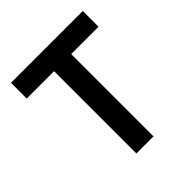

<svg xmlns="http://www.w3.org/2000/svg" viewBox="-191 -846 983 983"><g transform="rotate(-45 300.0 -355.0)"><path d="M238 0V-596H40V-710H560V-596H362V0Z"/></g></svg>

Font: Geist Mono SemiBold
Style: Regular
Weight: 600
Monospace: yes
Designer: Basement.studio, Andrés Briganti, Mateo Zaragoza
Foundry: Basement.studio, Vercel, Andrés Briganti, Guido Ferreyra, Mateo Zaragoza
Version: Version 1.500; ttfautohint (v1.8.4.7-5d5b)